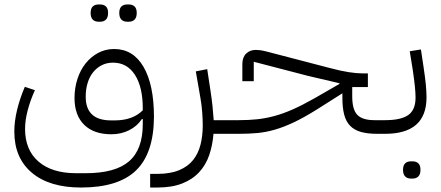

<svg xmlns="http://www.w3.org/2000/svg" viewBox="-20 -598 1971 858"><path d="M342 240Q201 240 122.5 174Q44 108 44 -10Q44 -56 56.5 -107.5Q69 -159 91 -210L136 -195Q116 -151 104 -106Q92 -61 92 -22Q92 72 152 124Q212 176 320 176H363Q495 176 556.5 123Q618 70 618 -43V-66H614Q593 -34 557 -16Q521 2 478 2Q399 2 356 -40.5Q313 -83 313 -160Q313 -205 326 -245Q339 -285 362.5 -314.5Q386 -344 418.5 -361.5Q451 -379 490 -379Q575 -379 621.5 -299Q668 -219 668 -75Q667 87 588 163.5Q509 240 342 240ZM493 -60Q573 -60 618 -105V-114Q618 -209 583 -263.5Q548 -318 485 -318Q457 -318 434.5 -306.5Q412 -295 396 -275Q380 -255 371.5 -227Q363 -199 363 -166Q363 -60 476 -60ZM548 -501Q532 -501 522.5 -510.5Q513 -520 513 -540Q513 -560 522.5 -569Q532 -578 548 -578H556Q572 -578 581.5 -569Q591 -560 591 -540Q591 -520 581.5 -510.5Q572 -501 556 -501ZM420 -501Q404 -501 394.5 -510.5Q385 -520 385 -540Q385 -560 394.5 -569Q404 -578 420 -578H428Q444 -578 453.5 -569Q463 -560 463 -540Q463 -520 453.5 -510.5Q444 -501 428 -501Z M651 179H683Q741 179 780.5 162.5Q820 146 843 117Q866 88 876 48.5Q886 9 886 -37Q886 -65 883.5 -97.5Q881 -130 876 -158L855 -279L906 -289L921 -190Q926 -158 929.5 -125Q933 -92 935 -61H1023V-16L1007 0H934Q930 51 915 95Q900 139 870 171.5Q840 204 794 222Q748 240 683 240H651Z M1007 -45 1023 -61H1048Q1091 -61 1129 -65Q1167 -69 1206 -79.5Q1245 -90 1288 -109Q1331 -128 1384 -158L1497 -223V-226L1356 -259L1114 -322V-235H1063V-312Q1063 -342 1080 -358.5Q1097 -375 1123 -375Q1131 -375 1143.5 -373.5Q1156 -372 1182 -365L1454 -294Q1503 -281 1538.5 -275.5Q1574 -270 1600 -270H1624V-209H1554V-168Q1554 -108 1577 -84.5Q1600 -61 1653 -61H1682V-16L1666 0Q1622 0 1592.5 -8.5Q1563 -17 1544.5 -36Q1526 -55 1518 -86Q1510 -117 1510 -162V-181L1398 -110Q1339 -73 1293.5 -51.5Q1248 -30 1208 -18.5Q1168 -7 1130 -3.5Q1092 0 1048 0H1007Z M1666 -45 1682 -61H1701Q1772 -61 1804.5 -84Q1837 -107 1837 -162Q1837 -182 1834 -212Q1831 -242 1824 -289L1811 -369L1861 -377L1873 -297Q1880 -251 1883 -219Q1886 -187 1886 -163Q1886 0 1701 0H1666ZM1816 200Q1800 200 1790.5 190.5Q1781 181 1781 161Q1781 141 1790.5 132Q1800 123 1816 123H1824Q1840 123 1849.5 132Q1859 141 1859 161Q1859 181 1849.5 190.5Q1840 200 1824 200Z"/></svg>

Font: IBM Plex Sans Arabic Light
Style: Regular
Weight: 300
Designer: Mike Abbink, Paul van der Laan, Pieter van Rosmalen, Wael Morcos, Khajak Apelian
Foundry: Bold Monday
Version: Version 1.2